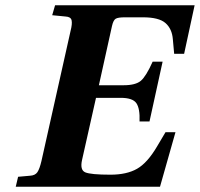

<svg xmlns="http://www.w3.org/2000/svg" viewBox="-20 -712 762 732"><path d="M40 0 49 -38 94 -42Q114 -43 122.5 -55.5Q131 -68 138 -98L249 -594Q256 -621 253 -634.5Q250 -648 230 -649L179 -654L190 -692H722L682 -507H644L639 -562Q636 -602 611 -624Q586 -646 525 -646H456Q430 -646 421 -640.5Q412 -635 407 -613L357 -387H451Q497 -387 517 -404Q537 -421 562 -477H600L550 -249H512Q514 -298 500 -318.5Q486 -339 440 -339H346L293 -103Q284 -64 305 -55Q326 -46 401 -46Q463 -46 502.5 -68.5Q542 -91 579 -154L611 -208H649L590 0Z"/></svg>

Font: Lingua Franca
Style: Bold Italic
Weight: 700
Italic angle: -13°
Version: Version 1.19